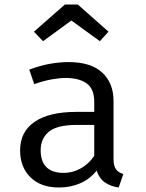

<svg xmlns="http://www.w3.org/2000/svg" viewBox="-20 -830 655 862"><path d="M489.7 -117.9Q489.7 -85.1 500.5 -70.3Q511.3 -55.4 533.8 -48.7L512.8 11.8Q477.9 7.2 451.8 -10.5Q425.6 -28.2 413.8 -64.1Q384.6 -26.7 340.8 -7.4Q296.9 11.8 244.6 11.8Q163.6 11.8 116.9 -33.8Q70.3 -79.5 70.3 -154.9Q70.3 -238.5 135.4 -283.1Q200.5 -327.7 323.6 -327.7H403.1V-372.8Q403.1 -431.3 369 -455.6Q334.9 -480 274.4 -480Q247.7 -480 211.8 -473.6Q175.9 -467.2 133.8 -452.3L111.3 -517.4Q160.5 -535.9 204.4 -543.6Q248.2 -551.3 287.7 -551.3Q388.2 -551.3 439 -504.1Q489.7 -456.9 489.7 -376.9ZM266.7 -53.8Q306.7 -53.8 342.8 -74.1Q379 -94.4 403.1 -130.3V-269.2H325.1Q235.9 -269.2 199.2 -238.5Q162.6 -207.7 162.6 -155.9Q162.6 -53.8 266.7 -53.8ZM173.3 -645.1 132.3 -687.7 271.3 -809.7H329.2L467.2 -687.7L428.2 -645.1L300.5 -737.9Z"/></svg>

Font: FiraCode Nerd Font
Style: Regular
Weight: 400
Designer: Carrois Corporate, Edenspiekermann AG, Nikita Prokopov
Foundry: Carrois Corporate, Edenspiekermann AG, Nikita Prokopov
Version: Version 6.002;Nerd Fonts 2.2.2